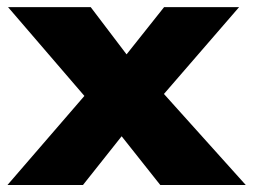

<svg xmlns="http://www.w3.org/2000/svg" viewBox="-20 -526 720 546"><path d="M1.3 0 220 -253.2 2.8 -505.8H237.9L339.9 -371.4L446.7 -505.8H660L446.2 -258.8L678.8 0H435.7L325.9 -138.5L216 0Z"/></svg>

Font: Science Gothic
Style: Regular
Weight: 400
Designer: Thomas Phinney, Vassil Kateliev, Brandon Buerkle
Foundry: Font Detective LLC
Version: Version 1.018